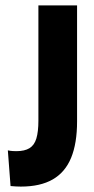

<svg xmlns="http://www.w3.org/2000/svg" viewBox="-20 -680 346 710"><path d="M19 8 9 -124Q18 -122 26.5 -121.5Q35 -121 40 -121Q71 -121 89 -132Q107 -143 114.5 -168Q122 -193 122 -234V-660H265V-231Q265 -150 243 -96.5Q221 -43 175 -16.5Q129 10 57 10Q48 10 39.5 9.5Q31 9 19 8Z"/></svg>

Font: Bricolage Grotesque 72pt SemiCondensed
Style: Bold
Weight: 700
Width: 4
Designer: Mathieu Triay
Foundry: Atelier Triay
Version: Version 1.001;gftools[0.9.33.dev8+g029e19f]